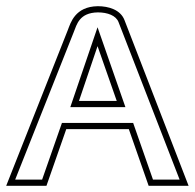

<svg xmlns="http://www.w3.org/2000/svg" viewBox="-31 -600 629 620"><path d="M-11 0H119L183 -183H385L449 0H578L371 -535C358 -569 319 -580 285 -580C211 -579 197 -526 188 -503ZM18 -20 207 -496C217 -521 225 -559 285 -560C316 -560 344 -550 352 -528L549 -20H463L399 -203H169L105 -20ZM196 -254H374L284 -512ZM224 -274 284 -451 346 -274Z"/></svg>

Font: Charger Pro
Style: Ol
Weight: 900
Designer: Jasper
Foundry: Cannot Into Space Fonts
Version: Version 1.09